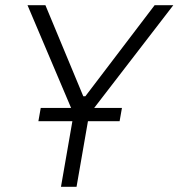

<svg xmlns="http://www.w3.org/2000/svg" viewBox="-20 -720 688 740"><path d="M215 0H275L319 -253H441L450 -304H343L648 -700H576L309 -349H301L155 -700H86L254 -304H137L128 -253H259Z"/></svg>

Font: Fixel Display 20240404 Light
Style: Italic
Weight: 300
Italic angle: -10°
Designer: AlfaBravo + MacPaw
Foundry: Kyrylo Tkachov, Marchela Mozhyna, Serhii Makarenko, Maria Weinstein, Zakhar Kryvoshyya
Version: Version 1.211;Glyphs 3.2 (3225)